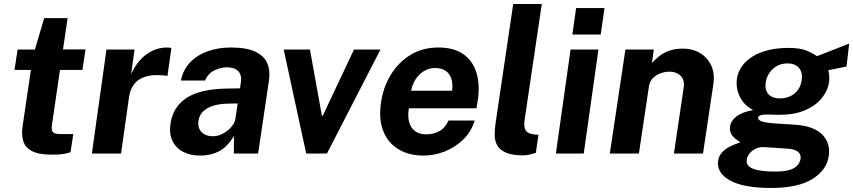

<svg xmlns="http://www.w3.org/2000/svg" viewBox="-20 -763 4240 954"><path d="M240.5 5.5Q173.5 5.5 139.5 -12Q105.5 -29.5 95.8 -61Q86 -92.5 92 -134L133.5 -415.5H52L67.5 -517H153.5L199.5 -673H316L293 -517.5H405L389.5 -415.5H278L238 -141.5Q234 -113 244.2 -105Q254.5 -97 276.5 -97H344L330.5 -7Q320 -2.5 298.8 1.5Q277.5 5.5 240.5 5.5Z M436.5 0 509 -517H648.5L631.5 -394.5Q649 -434 675.5 -463.8Q702 -493.5 736.2 -510.2Q770.5 -527 810.5 -527Q817.5 -527 823.2 -526.2Q829 -525.5 831.5 -524L812 -385Q808 -387 802.2 -387.5Q796.5 -388 792 -388.5Q735.5 -393.5 699.8 -381.2Q664 -369 645.2 -343.2Q626.5 -317.5 621.5 -283L581.5 0Z M974.5 10Q926 10 890.2 -8.5Q854.5 -27 837.2 -62.2Q820 -97.5 827 -148Q839.5 -233 908.2 -277.2Q977 -321.5 1110.5 -323L1172.5 -324L1177 -355Q1182 -391.5 1163 -410.2Q1144 -429 1105.5 -428.5Q1075.5 -428 1044.8 -413Q1014 -398 998.5 -363H879Q889.5 -416.5 924.5 -453Q959.5 -489.5 1011.8 -508.2Q1064 -527 1127 -527Q1204 -527 1248 -506.5Q1292 -486 1307.8 -449.2Q1323.5 -412.5 1316.5 -363.5L1262.5 0H1142L1142.5 -87.5Q1108.5 -31.5 1067.5 -10.8Q1026.5 10 974.5 10ZM1036.5 -86Q1056 -86 1074.8 -93.2Q1093.5 -100.5 1109.2 -112.8Q1125 -125 1136 -140.5Q1147 -156 1149.5 -172.5L1161 -249L1111 -248Q1076.5 -247.5 1045.2 -239.2Q1014 -231 992.5 -212.5Q971 -194 966 -162.5Q961.5 -126.5 982 -106.2Q1002.5 -86 1036.5 -86Z M1501.5 0 1389.5 -517H1520L1579.5 -187.5H1583.5L1739 -517H1870.5L1604.5 0Z M2085 10Q2010.5 10 1958.5 -22.2Q1906.5 -54.5 1883.8 -113.5Q1861 -172.5 1873 -252.5Q1884 -330 1922.2 -392.2Q1960.5 -454.5 2020.5 -490.8Q2080.5 -527 2157.5 -527Q2235 -527 2282.2 -493.8Q2329.5 -460.5 2347.5 -401.2Q2365.5 -342 2354 -264.5L2347.5 -225H2011.5Q2005 -185.5 2013 -156.2Q2021 -127 2042.8 -111.2Q2064.5 -95.5 2098 -95.5Q2134 -95.5 2163.2 -111.5Q2192.5 -127.5 2208.5 -164H2338.5Q2322 -109 2282 -70Q2242 -31 2190 -10.5Q2138 10 2085 10ZM2023 -312H2226Q2231 -343 2223.5 -369Q2216 -395 2196 -410Q2176 -425 2142 -425Q2110 -425 2084.8 -408.8Q2059.5 -392.5 2043.5 -366.5Q2027.5 -340.5 2023 -312Z M2581 9Q2525 9 2494.2 -4.5Q2463.5 -18 2451 -40.2Q2438.5 -62.5 2438 -89.8Q2437.5 -117 2441.5 -145L2530 -743H2672L2586 -163Q2582 -134.5 2591.2 -116.8Q2600.5 -99 2633 -95L2655.5 -93.5L2642.5 -3.5Q2627 1.5 2611 5.2Q2595 9 2581 9Z M2742 0 2815 -517H2953.5L2880.5 0ZM2824 -591.5 2842.5 -723H2983.5L2965 -591.5Z M3010 0 3087.5 -517H3228.5L3219.5 -450.5Q3237 -469.5 3257.8 -485.5Q3278.5 -501.5 3307 -511.5Q3335.5 -521.5 3375 -521.5Q3421 -521.5 3457.8 -499.8Q3494.5 -478 3513.5 -438.2Q3532.5 -398.5 3524.5 -344.5L3473 0H3328.5L3377 -327Q3383 -365.5 3361.8 -386.2Q3340.5 -407 3307.5 -407Q3284.5 -407 3262 -398.8Q3239.5 -390.5 3223.8 -374.5Q3208 -358.5 3204.5 -334.5L3154.5 0Z M3812 171Q3674 171 3607 133.5Q3540 96 3548 36.5Q3552 11.5 3567.2 -5.2Q3582.5 -22 3602 -32.2Q3621.5 -42.5 3637.8 -48.2Q3654 -54 3659 -56.5Q3653 -60.5 3639.2 -69.5Q3625.5 -78.5 3614.8 -95Q3604 -111.5 3608 -138Q3611.5 -162.5 3638.8 -184.2Q3666 -206 3722.5 -216Q3677.5 -239 3656.5 -281.8Q3635.5 -324.5 3641.5 -370.5Q3648 -416.5 3681.2 -451.5Q3714.5 -486.5 3769.5 -505.8Q3824.5 -525 3897 -525Q3951.5 -525 3983.2 -513Q4015 -501 4039 -484Q4052.5 -489 4072.5 -496.8Q4092.5 -504.5 4115.5 -513.5Q4138.5 -522.5 4160.5 -531.2Q4182.5 -540 4199.5 -546.5L4186 -432.5L4095.5 -414Q4103 -383.5 4099.5 -356Q4093.5 -313 4063.2 -275.5Q4033 -238 3980.2 -215.2Q3927.5 -192.5 3853 -192.5Q3841.5 -192.5 3825.8 -193Q3810 -193.5 3803 -194Q3773 -194.5 3760 -190.5Q3747 -186.5 3746.5 -177.5Q3748 -164.5 3768 -158.8Q3788 -153 3824.5 -150Q3842.5 -148.5 3870 -147.2Q3897.5 -146 3928 -143.5Q4023 -137.5 4065 -95Q4107 -52.5 4098 11.5Q4088.5 81.5 4016.8 126.2Q3945 171 3812 171ZM3834.5 89.5Q3895.5 89.5 3924.8 72.2Q3954 55 3958 24Q3960.5 3 3944.2 -9.5Q3928 -22 3891.5 -24.5L3778 -32Q3755 -33.5 3736 -24.8Q3717 -16 3704.8 -1.2Q3692.5 13.5 3690.5 31.5Q3686 61 3721 75.2Q3756 89.5 3834.5 89.5ZM3856.5 -274Q3898.5 -274 3928.2 -298.8Q3958 -323.5 3963.5 -366Q3969 -403.5 3949.5 -425.8Q3930 -448 3893 -448Q3851 -448 3820.8 -421Q3790.5 -394 3784.5 -351Q3779.5 -315.5 3798.5 -294.8Q3817.5 -274 3856.5 -274Z"/></svg>

Font: Public Sans Thin
Style: Bold Italic
Weight: 700
Italic angle: -8°
Version: Version 2.001